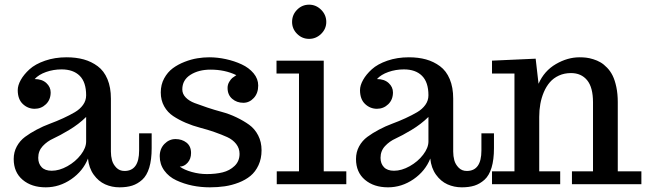

<svg xmlns="http://www.w3.org/2000/svg" viewBox="-20 -781 2746 814"><path d="M142.1 -111.8Q142.1 -87.4 156.5 -72.3Q170.9 -57.1 199.2 -57.1Q231.4 -57.1 265.9 -76.4Q300.3 -95.7 322.8 -125Q345.2 -154.3 345.2 -181.2V-285.2Q314 -254.4 273.2 -230Q232.4 -205.6 206.3 -193.8Q180.2 -182.1 161.1 -161.6Q142.1 -141.1 142.1 -111.8ZM623 -152.8Q623 -104 612.8 -70.3Q602.5 -36.6 583 -19Q563.5 -1.5 540.5 5.9Q517.6 13.2 486.8 13.2Q454.1 13.2 425.8 0.5Q397.5 -12.2 377.2 -40.5Q356.9 -68.8 353 -108.9Q332 -55.7 282 -21.2Q231.9 13.2 173.8 13.2Q113.8 13.2 75.9 -18.8Q38.1 -50.8 38.1 -106.9Q38.1 -136.2 51.3 -160.4Q64.5 -184.6 86.2 -200.7Q107.9 -216.8 135.5 -231.4Q163.1 -246.1 191.7 -256.6Q220.2 -267.1 247.8 -279.8Q275.4 -292.5 297.1 -305.2Q318.8 -317.9 332 -336.2Q345.2 -354.5 345.2 -377Q345.2 -432.6 317.9 -459.7Q290.5 -486.8 241.2 -486.8Q206.5 -486.8 175.3 -475.8Q144 -464.8 127 -445.8Q158.2 -445.8 176.5 -429Q194.8 -412.1 194.8 -389.2Q194.8 -358.4 174.8 -339.1Q154.8 -319.8 127 -319.8Q98.1 -319.8 76.7 -340.1Q55.2 -360.4 55.2 -398.9Q55.2 -418.9 68.1 -442.1Q81.1 -465.3 105.2 -487.3Q129.4 -509.3 170.9 -523.7Q212.4 -538.1 262.2 -538.1Q302.2 -538.1 335 -529.1Q367.7 -520 394.3 -500.2Q420.9 -480.5 435.5 -445.6Q450.2 -410.6 450.2 -362.8V-138.2Q450.2 -119.1 454.8 -101.8Q459.5 -84.5 473.1 -70.3Q486.8 -56.2 507.8 -56.2Q569.8 -56.2 569.8 -143.1V-215.8H623Z M869.6 13.2Q831.5 13.2 795.7 5.9Q759.8 -1.5 727.8 -16.4Q695.8 -31.2 676.5 -57.9Q657.2 -84.5 657.2 -118.7Q657.2 -150.4 677.2 -170.9Q697.3 -191.4 724.1 -191.4Q751.5 -191.4 770.8 -176.3Q790 -161.1 790 -132.3Q790 -107.4 775.4 -91.1Q760.7 -74.7 742.2 -74.7Q760.7 -61 792.7 -52Q824.7 -43 856.9 -43Q894.5 -43 924.1 -50.3Q953.6 -57.6 974.6 -77.6Q995.6 -97.7 995.6 -128.9Q995.6 -152.3 981.2 -170.7Q966.8 -189 943.4 -199.7Q919.9 -210.4 889.9 -220.9Q859.9 -231.4 828.6 -239.5Q797.4 -247.6 767.3 -260.5Q737.3 -273.4 713.9 -289.1Q690.4 -304.7 676 -330.3Q661.6 -356 661.6 -389.2Q661.6 -422.4 676 -448.7Q690.4 -475.1 712.4 -491.5Q734.4 -507.8 762.7 -518.8Q791 -529.8 816.9 -533.9Q842.8 -538.1 866.7 -538.1Q901.9 -538.1 937.7 -530.3Q973.6 -522.5 1004.6 -508.1Q1035.6 -493.7 1055.2 -470.2Q1074.7 -446.8 1074.7 -418.5Q1074.7 -385.7 1055.9 -365.5Q1037.1 -345.2 1011.7 -345.2Q983.9 -345.2 964.4 -362.1Q944.8 -378.9 944.8 -408.2Q944.8 -422.4 951.9 -434.1Q959 -445.8 964.8 -450.4Q970.7 -455.1 981.9 -462.4Q933.6 -485.8 872.6 -485.8Q822.3 -485.8 787.6 -463.9Q752.9 -441.9 752.9 -401.9Q752.9 -382.8 767.3 -367.9Q781.7 -353 805.4 -344Q829.1 -335 859.1 -325Q889.2 -314.9 920.9 -306.4Q952.6 -297.9 982.7 -283.4Q1012.7 -269 1036.4 -252Q1060.1 -234.9 1074.5 -207Q1088.9 -179.2 1088.9 -144Q1088.9 -108.4 1075.9 -80.6Q1063 -52.7 1042 -35.4Q1021 -18.1 991.9 -6.8Q962.9 4.4 932.9 8.8Q902.8 13.2 869.6 13.2Z M1218.3 -688Q1218.3 -718.3 1239.5 -739.7Q1260.7 -761.2 1290.5 -761.2Q1319.8 -761.2 1341.6 -739.5Q1363.3 -717.8 1363.3 -688Q1363.3 -658.7 1341.6 -637.5Q1319.8 -616.2 1290.5 -616.2Q1260.7 -616.2 1239.5 -637.5Q1218.3 -658.7 1218.3 -688ZM1352.5 -523.9V-54.7H1448.2V0H1153.3V-54.7H1247.6V-469.2H1152.3V-523.9Z M1593.3 -111.8Q1593.3 -87.4 1607.7 -72.3Q1622.1 -57.1 1650.4 -57.1Q1682.6 -57.1 1717 -76.4Q1751.5 -95.7 1773.9 -125Q1796.4 -154.3 1796.4 -181.2V-285.2Q1765.1 -254.4 1724.4 -230Q1683.6 -205.6 1657.5 -193.8Q1631.3 -182.1 1612.3 -161.6Q1593.3 -141.1 1593.3 -111.8ZM2074.2 -152.8Q2074.2 -104 2064 -70.3Q2053.7 -36.6 2034.2 -19Q2014.6 -1.5 1991.7 5.9Q1968.8 13.2 1938 13.2Q1905.3 13.2 1877 0.5Q1848.6 -12.2 1828.4 -40.5Q1808.1 -68.8 1804.2 -108.9Q1783.2 -55.7 1733.2 -21.2Q1683.1 13.2 1625 13.2Q1564.9 13.2 1527.1 -18.8Q1489.3 -50.8 1489.3 -106.9Q1489.3 -136.2 1502.4 -160.4Q1515.6 -184.6 1537.4 -200.7Q1559.1 -216.8 1586.7 -231.4Q1614.3 -246.1 1642.8 -256.6Q1671.4 -267.1 1699 -279.8Q1726.6 -292.5 1748.3 -305.2Q1770 -317.9 1783.2 -336.2Q1796.4 -354.5 1796.4 -377Q1796.4 -432.6 1769 -459.7Q1741.7 -486.8 1692.4 -486.8Q1657.7 -486.8 1626.5 -475.8Q1595.2 -464.8 1578.1 -445.8Q1609.4 -445.8 1627.7 -429Q1646 -412.1 1646 -389.2Q1646 -358.4 1626 -339.1Q1606 -319.8 1578.1 -319.8Q1549.3 -319.8 1527.8 -340.1Q1506.3 -360.4 1506.3 -398.9Q1506.3 -418.9 1519.3 -442.1Q1532.2 -465.3 1556.4 -487.3Q1580.6 -509.3 1622.1 -523.7Q1663.6 -538.1 1713.4 -538.1Q1753.4 -538.1 1786.1 -529.1Q1818.8 -520 1845.5 -500.2Q1872.1 -480.5 1886.7 -445.6Q1901.4 -410.6 1901.4 -362.8V-138.2Q1901.4 -119.1 1906 -101.8Q1910.6 -84.5 1924.3 -70.3Q1938 -56.2 1959 -56.2Q2021 -56.2 2021 -143.1V-215.8H2074.2Z M2355 0H2065.9V-54.7H2161.1V-469.2H2065.9V-523.9L2251 -532.2L2263.2 -425.8Q2287.1 -480.5 2336.7 -509.3Q2386.2 -538.1 2437 -538.1Q2451.7 -538.1 2464.8 -536.6Q2478 -535.2 2494.9 -530Q2511.7 -524.9 2525.6 -516.8Q2539.6 -508.8 2553.7 -494.1Q2567.9 -479.5 2577.4 -460.2Q2586.9 -440.9 2593 -412.1Q2599.1 -383.3 2599.1 -348.1V-54.7H2699.2V0H2404.8V-54.7H2494.1V-347.2Q2494.1 -410.6 2469.2 -440.9Q2444.3 -471.2 2400.9 -471.2Q2372.6 -471.2 2349.6 -460.7Q2326.7 -450.2 2311.3 -432.4Q2295.9 -414.6 2285.6 -390.4Q2275.4 -366.2 2270.8 -340.3Q2266.1 -314.5 2266.1 -286.1V-54.7H2355Z"/></svg>

Font: Trocchi
Style: Regular
Weight: 400
Designer: vernon adams
Version: Version 1.0; ttfautohint (v0.8) -l 6 -r 50 -G 100